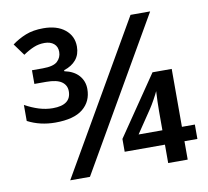

<svg xmlns="http://www.w3.org/2000/svg" viewBox="-80 -811 972 899"><g transform="rotate(-10 406.0 -361.5)"><path d="M161.6 -278.3Q89.4 -278.3 30.3 -309.1V-385.3Q63 -367.2 95.9 -356.9Q128.9 -346.7 161.6 -346.7Q248.5 -346.7 248.5 -412.1Q248.5 -440.9 225.3 -457.3Q202.1 -473.6 152.3 -473.6H95.7V-538.6H147Q197.8 -538.6 217 -556.6Q236.3 -574.7 236.3 -601.6Q236.3 -626.5 219.7 -640.4Q203.1 -654.3 175.3 -654.3Q147.9 -654.3 124.3 -644.5Q100.6 -634.8 73.2 -616.2L32.2 -672.4Q62 -694.8 97.7 -709Q133.3 -723.1 181.6 -723.1Q246.6 -723.1 284.4 -692.4Q322.3 -661.6 322.3 -611.8Q322.3 -574.2 301.8 -549.3Q281.2 -524.4 244.1 -512.7V-507.8Q288.6 -498.5 312.3 -471.7Q335.9 -444.8 335.9 -407.2Q335.9 -348.6 293.2 -313.5Q250.5 -278.3 161.6 -278.3ZM182.6 0 595.2 -713.9H688.5L276.4 0ZM648.4 0V-87.4H457V-148.4L649.9 -431.2H741.2V-155.8H802.7V-87.4H741.2V0ZM535.2 -155.8H648.4V-246.6Q648.4 -267.1 649.2 -292Q649.9 -316.9 651.4 -341.3Q645.5 -328.1 632.3 -304.2Q619.1 -280.3 608.9 -265.1Z"/></g></svg>

Font: Open Sans SemiBold
Style: Regular
Weight: 600
Designer: Monotype Design Team
Foundry: Monotype Imaging Inc.
Version: Version 3.003; ttfautohint (v1.8.4)